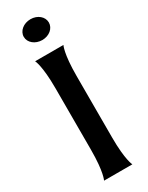

<svg xmlns="http://www.w3.org/2000/svg" viewBox="-232 -936 753 975"><g transform="rotate(-30 144.0 -448.5)"><path d="M227 -700H61C61 -700 82 -662 82 -530V-169C82 -38 61 0 61 0H227C227 0 206 -38 206 -169V-530C206 -662 227 -700 227 -700ZM147 -775C188 -775 220 -802 220 -836C220 -870 188 -897 147 -897C106 -897 73 -870 73 -836C73 -802 106 -775 147 -775Z"/></g></svg>

Font: Coconat Demi
Style: Regular
Weight: 400
Designer: Sara Lavazza
Foundry: Collletttivo
Version: Version 1.000;Glyphs 3.2 (3217)